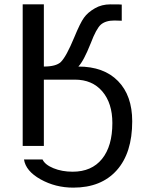

<svg xmlns="http://www.w3.org/2000/svg" viewBox="-20 -669 707 880"><path d="M316 191Q234 191 166 153Q98 115 90 62H175Q186 86 225 102Q264 118 313 118Q400 118 447.5 59.5Q495 1 495 -105Q495 -196 449 -250Q403 -304 323 -304H181V0H84V-649H181V-364Q237 -364 259 -385Q284 -410 320 -497Q348 -565 365 -588Q382 -612 415 -631Q446 -649 486 -649Q537 -649 538 -648V-574L504 -575Q464 -575 442 -556Q421 -537 396 -471Q363 -388 339 -364Q456 -364 521 -297.5Q586 -231 586 -113Q586 32 515 111.5Q444 191 316 191Z"/></svg>

Font: Play
Style: Regular
Weight: 400
Designer: Jonas Hecksher (Cyrillic expansion: Cyreal)
Foundry: Jonas Hecksher, Playtype, e-types AS
Version: Version 2.101; ttfautohint (v1.5.65-e2d9)